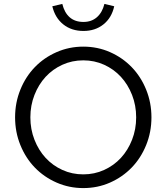

<svg xmlns="http://www.w3.org/2000/svg" viewBox="-20 -949 850 980"><path d="M57 0ZM753 -350Q753 -275 726 -208.5Q699 -142 652 -93.5Q605 -45 541.5 -17Q478 11 405 11Q333 11 269 -17Q205 -45 158 -93.5Q111 -142 84 -208.5Q57 -275 57 -350Q57 -425 84 -491.5Q111 -558 158 -606.5Q205 -655 269 -683Q333 -711 405 -711Q478 -711 541.5 -683Q605 -655 652 -606.5Q699 -558 726 -491.5Q753 -425 753 -350ZM675 -350Q675 -411 654 -464.5Q633 -518 597 -557Q561 -596 511.5 -618.5Q462 -641 405 -641Q348 -641 298.5 -618.5Q249 -596 213 -557Q177 -518 156 -464.5Q135 -411 135 -350Q135 -289 156 -235.5Q177 -182 213 -143Q249 -104 298.5 -81.5Q348 -59 405 -59Q462 -59 511.5 -81.5Q561 -104 597 -143Q633 -182 654 -235.5Q675 -289 675 -350ZM406 -837Q447 -837 474.5 -861Q502 -885 513 -929L563 -917Q550 -858 508 -824.5Q466 -791 406 -791Q345 -791 303 -824.5Q261 -858 247 -917L298 -929Q309 -884 336 -860.5Q363 -837 406 -837Z"/></svg>

Font: Red Hat Text
Style: Regular
Weight: 400
Designer: Pentagram / MCKL
Foundry: Pentagram / MCKL
Version: Version 1.005; Red Hat Text